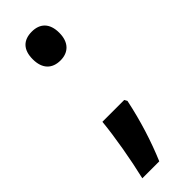

<svg xmlns="http://www.w3.org/2000/svg" viewBox="-232 -569 721 721"><g transform="rotate(-45 128.5 -208.5)"><path d="M58 -474C58 -423 85 -397 129 -397C170 -397 199 -422 199 -474C199 -525 172 -550 129 -550C84 -550 58 -525 58 -474ZM199 -112 193 -123H77C70 -50 52 53 33 133H123C154 60 181 -25 199 -112Z"/></g></svg>

Font: Noto Sans Arabic UI Cn SmBd
Style: Regular
Weight: 600
Width: 3
Designer: Monotype Design Team, Nadine Chahine and Nizar Qandah
Foundry: Monotype Imaging Inc.
Version: Version 2.010